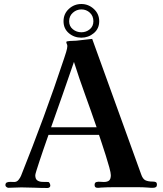

<svg xmlns="http://www.w3.org/2000/svg" viewBox="-20 -932 814 958"><path d="M462 -297Q434 -379 404.5 -460Q375 -541 349 -623Q321 -541 292.5 -460Q264 -379 235 -297ZM446 -826Q446 -852 428.5 -868.5Q411 -885 386 -885Q362 -885 343.5 -868.5Q325 -852 325 -826Q325 -801 343.5 -786Q362 -771 386 -771Q410 -771 428 -786Q446 -801 446 -826ZM763 -10Q763 5 744 5Q738 5 732 5Q726 5 719 4Q694 2 667.5 2Q641 2 615 2Q582 2 549 2Q516 2 482 4Q478 5 474 5Q470 5 466 5Q452 5 452 -9Q452 -21 460.5 -23.5Q469 -26 480 -25Q491 -24 498 -24Q516 -24 524.5 -31.5Q533 -39 533 -58Q533 -69 525.5 -96.5Q518 -124 507.5 -157Q497 -190 487.5 -218.5Q478 -247 474 -259H222Q220 -253 212.5 -232Q205 -211 195.5 -183Q186 -155 177 -128Q168 -101 162 -81.5Q156 -62 156 -58Q156 -39 166 -32Q176 -25 191 -24.5Q206 -24 220 -24Q225 -24 228 -17.5Q231 -11 231 -6Q231 0 226.5 3Q222 6 217 6Q184 6 151.5 4.5Q119 3 87 3Q71 3 55 4Q39 5 22 5Q17 5 12 1Q7 -3 7 -8Q7 -19 15 -22Q23 -25 33.5 -24.5Q44 -24 51 -24Q64 -24 72.5 -34.5Q81 -45 85 -55Q143 -200 197 -346.5Q251 -493 300 -641Q304 -652 310 -672Q316 -692 316 -702Q316 -708 313.5 -712.5Q311 -717 311 -721Q311 -726 317 -726Q328 -728 339 -728Q350 -728 361 -729Q381 -731 401 -733.5Q421 -736 440 -738L684 -63Q692 -39 705.5 -32.5Q719 -26 742 -26Q751 -26 757 -23.5Q763 -21 763 -10ZM475 -826Q475 -789 448 -766.5Q421 -744 386 -744Q350 -744 323.5 -766.5Q297 -789 297 -826Q297 -863 323.5 -887.5Q350 -912 386 -912Q421 -912 448 -887.5Q475 -863 475 -826Z"/></svg>

Font: Kaisei Tokumin
Style: Bold
Weight: 700
Designer: Font-Kai, 金井和夫
Foundry: KAZUO KANAI
Version: Version 5.003